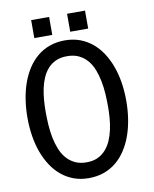

<svg xmlns="http://www.w3.org/2000/svg" viewBox="-97 -973 844 1053"><g transform="rotate(-10 325.0 -446.0)"><path d="M312 8.5Q267 8.5 229.2 -5.2Q191.5 -19 160.8 -44.2Q130 -69.5 107 -104.5Q84 -139.5 68.2 -182.2Q52.5 -225 44.8 -273.8Q37 -322.5 37 -375Q37 -427.5 44.5 -476.2Q52 -525 67.2 -567.8Q82.5 -610.5 105.2 -645.5Q128 -680.5 158.5 -705.8Q189 -731 227.5 -744.8Q266 -758.5 312 -758.5Q357 -758.5 394.8 -744.8Q432.5 -731 463.2 -705.8Q494 -680.5 517 -645.5Q540 -610.5 555.8 -567.8Q571.5 -525 579.2 -476.2Q587 -427.5 587 -375Q587 -322.5 579.5 -273.8Q572 -225 556.8 -182.2Q541.5 -139.5 518.8 -104.5Q496 -69.5 465.5 -44.2Q435 -19 396.5 -5.2Q358 8.5 312 8.5ZM483 -359.5Q483 -394.5 480.8 -431Q478.5 -467.5 471.8 -502.2Q465 -537 453 -567.8Q441 -598.5 421.8 -621.2Q402.5 -644 374.8 -657.5Q347 -671 309 -671Q273 -671 246.5 -659Q220 -647 201.5 -626.2Q183 -605.5 171 -577.8Q159 -550 152.5 -519Q146 -488 143.5 -455.5Q141 -423 141 -392.5Q141 -357 143.2 -320Q145.5 -283 152.2 -248.2Q159 -213.5 171 -182.8Q183 -152 202.5 -129Q222 -106 249.5 -92.5Q277 -79 315 -79Q350.5 -79 376.8 -91.2Q403 -103.5 421.8 -124.8Q440.5 -146 452.5 -173.8Q464.5 -201.5 471.2 -232.8Q478 -264 480.5 -296.5Q483 -329 483 -359.5ZM150 -900H250V-800H150ZM350 -900H450V-800H350Z"/></g></svg>

Font: B612 Mono
Style: Regular
Weight: 400
Version: Version 1.005